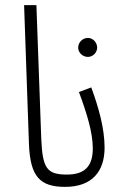

<svg xmlns="http://www.w3.org/2000/svg" viewBox="-20 -724 490 749"><path d="M234 5C261 5 269 -6 269 -20C269 -34 262 -43 241 -43C163 -43 146 -67 141 -182L122 -704H74L93 -161C98 -35 136 5 234 5Z M323 -502C342 -502 359 -519 359 -538C359 -559 342 -576 323 -576C302 -576 285 -559 285 -538C285 -519 302 -502 323 -502ZM234 5C339 5 388 -55 388 -148C388 -224 364 -307 336 -383L288 -365C319 -281 342 -207 342 -145C342 -77 312 -43 241 -43Z"/></svg>

Font: Noto Sans Arabic UI XCn Lt
Style: Regular
Weight: 300
Width: 2
Designer: Monotype Design Team, Nadine Chahine and Nizar Qandah
Foundry: Monotype Imaging Inc.
Version: Version 2.010